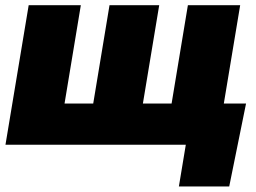

<svg xmlns="http://www.w3.org/2000/svg" viewBox="-20 -542 959 719"><path d="M87.4 -522.5H282.7L221.7 -154.3H329.1L390.1 -522.5H576.2L515.1 -154.3H622.6L683.6 -522.5H879.4L792.5 0H0.5ZM649.9 156.2 675.8 0H628.9L654.3 -154.3H901.4L838.4 156.2Z"/></svg>

Font: Inter 28pt Black
Style: Italic
Weight: 900
Italic angle: -9.3988°
Designer: Rasmus Andersson
Foundry: rsms
Version: Version 4.001;git-66647c0bb